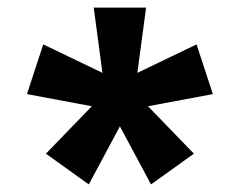

<svg xmlns="http://www.w3.org/2000/svg" viewBox="-20 -720 632 506"><path d="M214 -234 101 -315 222 -440 51 -472 94 -603 250 -528 227 -700H365L342 -528L498 -603L541 -472L370 -440L491 -315L378 -234L296 -387Z"/></svg>

Font: Jost*
Style: Bold
Weight: 700
Version: Version 3.7